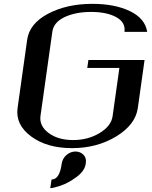

<svg xmlns="http://www.w3.org/2000/svg" viewBox="-20 -770 790 998"><path d="M731.4 -458 696.3 -208Q683.6 -121.1 583.5 -60.5Q483.4 0 354.5 0Q223.6 0 141.6 -61Q59.6 -122.1 71.3 -208L121.1 -562.5Q132.8 -647.5 230 -698.7Q327.1 -750 460 -750Q577.1 -750 655.8 -711.9Q734.4 -673.8 745.1 -604.5H627Q633.8 -653.3 584.5 -680.7Q535.2 -708 454.1 -708Q373 -708 315.9 -681.2Q258.8 -654.3 252 -604.5L190.4 -167Q183.6 -115.2 232.9 -78.6Q282.2 -42 360.4 -42Q437.5 -42 498 -78.6Q558.6 -115.2 565.4 -167L600.6 -417H433.6L439.5 -458ZM372.1 17.6Q397.5 17.6 414.1 34.7Q430.7 51.8 425.8 80.1Q420.9 118.2 377.9 149.9Q335 181.6 295.9 194.8Q256.8 208 241.2 208L248 163.1Q290 163.1 300.8 80.1Q305.7 51.8 326.7 34.7Q347.7 17.6 372.1 17.6Z"/></svg>

Font: okolaks
Style: BoldItalic
Weight: 600
Width: 8
Italic angle: -8°
Version: Version 000.6.0